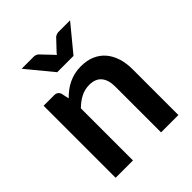

<svg xmlns="http://www.w3.org/2000/svg" viewBox="-201 -845 967 967"><g transform="rotate(-45 282.0 -361.5)"><path d="M176.5 -450Q192 -465.5 209.2 -478.8Q226.5 -492 245.8 -501.2Q265 -510.5 287 -515.8Q309 -521 335 -521Q377 -521 409.5 -506.8Q442 -492.5 463.8 -466.8Q485.5 -441 496.8 -405.2Q508 -369.5 508 -326.5V0H384.5V-326.5Q384.5 -373.5 363 -399.2Q341.5 -425 297.5 -425Q265.5 -425 237.5 -410.5Q209.5 -396 184.5 -371V0H61V-513H136.5Q160.5 -513 168 -490.5ZM459.5 -723 345 -584H229L114.5 -723H200Q207.5 -723 214.2 -720.5Q221 -718 225 -714.5L278 -659Q280.5 -656.5 283.2 -653.2Q286 -650 289 -646.5Q291.5 -650 294.2 -653.2Q297 -656.5 299.5 -659L352 -714.5Q356 -717.5 363 -720.2Q370 -723 377 -723Z"/></g></svg>

Font: LatoLatin
Style: Bold
Weight: 700
Designer: Lukasz Dziedzic with Adam Twardoch and Botio Nikoltchev
Foundry: tyPoland Lukasz Dziedzic
Version: Version 2.015; 2015-08-06; http://www.latofonts.com/